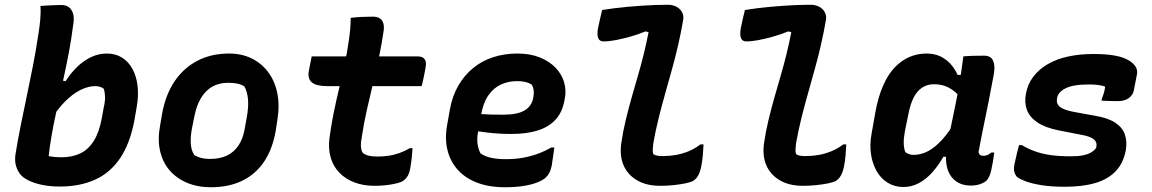

<svg xmlns="http://www.w3.org/2000/svg" viewBox="-20 -775 4840 807"><path d="M181 -71 145 -133Q167 -122 188.5 -118Q210 -114 239 -114Q283 -114 317 -130Q351 -146 374 -182.5Q397 -219 408 -279L416 -323Q422 -349 421.5 -368Q421 -387 416 -402Q410 -407 401 -410Q392 -413 380 -413Q351 -413 318.5 -397Q286 -381 254 -349Q222 -317 193 -270L228 -438L256 -434Q278 -469 305.5 -495Q333 -521 364 -535.5Q395 -550 429 -550Q466 -550 493.5 -532.5Q521 -515 537.5 -484Q554 -453 558.5 -411.5Q563 -370 554 -322L545 -270Q527 -173 485.5 -111Q444 -49 380 -20Q316 9 232 9Q191 9 159 2.5Q127 -4 104.5 -14.5Q82 -25 70 -37Q55 -53 48 -75.5Q41 -98 45 -126Q55 -188 67 -247Q79 -306 91.5 -366Q104 -426 117 -491Q130 -556 141 -629Q146 -659 149 -691Q152 -723 150 -750Q162 -751 172.5 -751.5Q183 -752 194 -752.5Q205 -753 216 -753.5Q227 -754 239 -754Q256 -754 268.5 -745.5Q281 -737 287 -718Q293 -699 287 -666Q280 -611 270 -557.5Q260 -504 248.5 -452Q237 -400 226 -350Q215 -300 205.5 -252Q196 -204 189.5 -158.5Q183 -113 181 -71Z M943 -550Q995 -550 1036.5 -530Q1078 -510 1106 -473.5Q1134 -437 1145 -386Q1156 -335 1146 -272L1139 -226Q1126 -150 1091 -97Q1056 -44 999.5 -16Q943 12 866 12Q810 12 765.5 -7Q721 -26 692 -60Q663 -94 652.5 -142Q642 -190 653 -248L661 -295Q675 -375 713 -432Q751 -489 809.5 -519.5Q868 -550 943 -550ZM939 -427Q901 -427 872.5 -411Q844 -395 824.5 -362.5Q805 -330 796 -281L786 -231Q780 -197 782 -169.5Q784 -142 797 -123Q810 -115 826 -111Q842 -107 862 -107Q904 -107 933.5 -121Q963 -135 982 -163Q1001 -191 1008 -231L1017 -281Q1025 -323 1022.5 -356Q1020 -389 1007 -412Q994 -420 978 -423.5Q962 -427 939 -427Z M1290 -538H1735Q1757 -538 1765 -526Q1773 -514 1769 -493Q1767 -479 1764 -465.5Q1761 -452 1758.5 -439Q1756 -426 1752 -413H1354Q1332 -413 1316 -417Q1300 -421 1291 -428.5Q1282 -436 1278.5 -448Q1275 -460 1278 -476Q1280 -487 1282 -497Q1284 -507 1286 -517Q1288 -527 1290 -538ZM1714 -152Q1713 -133 1710.5 -111Q1708 -89 1704 -66Q1701 -49 1694.5 -37Q1688 -25 1677 -17Q1670 -11 1656.5 -7Q1643 -3 1626 0Q1609 3 1591 4.5Q1573 6 1555 6Q1508 6 1470.5 -8Q1433 -22 1407 -48.5Q1381 -75 1370 -112.5Q1359 -150 1365 -196Q1372 -249 1382.5 -300.5Q1393 -352 1405 -402Q1417 -452 1428 -502.5Q1439 -553 1446 -604Q1450 -629 1452 -653Q1454 -677 1454 -700Q1478 -703 1501.5 -704Q1525 -705 1548 -705Q1563 -705 1574 -699Q1585 -693 1590 -680.5Q1595 -668 1593 -649Q1585 -592 1573 -535.5Q1561 -479 1547.5 -422.5Q1534 -366 1521.5 -311Q1509 -256 1501 -201Q1496 -177 1497 -160Q1498 -143 1505 -132Q1516 -124 1530.5 -120.5Q1545 -117 1566 -117Q1587 -117 1610.5 -120Q1634 -123 1657 -131Q1680 -139 1702 -152Z M2155 -550Q2208 -550 2248 -534Q2288 -518 2314 -491.5Q2340 -465 2350.5 -431Q2361 -397 2354 -361L2352 -351Q2343 -302 2314.5 -271.5Q2286 -241 2240 -226.5Q2194 -212 2130 -212Q2103 -212 2077 -213.5Q2051 -215 2027.5 -218Q2004 -221 1982 -224L1937 -219L1948 -299Q1975 -297 1999 -295.5Q2023 -294 2047 -293.5Q2071 -293 2097 -293Q2155 -293 2185 -311Q2215 -329 2221 -363Q2225 -382 2223 -396Q2221 -410 2214 -420Q2203 -427 2188.5 -430.5Q2174 -434 2153 -434Q2116 -434 2085 -419.5Q2054 -405 2032.5 -374Q2011 -343 2002 -292L1990 -224Q1984 -196 1987 -172Q1990 -148 2000 -130Q2019 -117 2045 -111.5Q2071 -106 2106 -106Q2146 -106 2178.5 -112Q2211 -118 2240 -128.5Q2269 -139 2297 -155H2310Q2307 -135 2304.5 -116Q2302 -97 2299 -79Q2295 -60 2288.5 -48Q2282 -36 2272 -27Q2259 -16 2235 -7Q2211 2 2178 7Q2145 12 2103 12Q2035 12 1984.5 -7.5Q1934 -27 1902.5 -63Q1871 -99 1860 -147.5Q1849 -196 1860 -253L1871 -315Q1881 -371 1906 -414.5Q1931 -458 1968 -488.5Q2005 -519 2052.5 -534.5Q2100 -550 2155 -550Z M2511 -733Q2536 -737 2563.5 -740.5Q2591 -744 2619.5 -746.5Q2648 -749 2676.5 -751Q2705 -753 2733 -754Q2761 -755 2787 -755Q2807 -755 2822.5 -747Q2838 -739 2846 -725Q2854 -711 2852 -694Q2843 -641 2831 -588.5Q2819 -536 2804.5 -484Q2790 -432 2775.5 -380.5Q2761 -329 2748 -277Q2735 -225 2726 -173Q2724 -158 2723.5 -147Q2723 -136 2726 -127Q2734 -122 2743.5 -120.5Q2753 -119 2766 -119Q2793 -119 2819.5 -123.5Q2846 -128 2872.5 -138.5Q2899 -149 2924 -168H2937Q2936 -145 2934 -121.5Q2932 -98 2927 -73Q2924 -59 2919.5 -48Q2915 -37 2909 -29Q2903 -21 2894 -15Q2883 -9 2861.5 -4.5Q2840 0 2812 3Q2784 6 2755 6Q2709 6 2676 -8Q2643 -22 2622 -46.5Q2601 -71 2593.5 -102.5Q2586 -134 2591 -171Q2598 -220 2609.5 -268Q2621 -316 2634 -362Q2647 -408 2660.5 -454Q2674 -500 2685.5 -546.5Q2697 -593 2706 -640L2693 -643Q2661 -630 2629 -621Q2597 -612 2568.5 -606.5Q2540 -601 2516 -601Q2501 -601 2495 -613.5Q2489 -626 2493 -653Q2497 -673 2501.5 -693.5Q2506 -714 2511 -733Z M3111 -733Q3136 -737 3163.5 -740.5Q3191 -744 3219.5 -746.5Q3248 -749 3276.5 -751Q3305 -753 3333 -754Q3361 -755 3387 -755Q3407 -755 3422.5 -747Q3438 -739 3446 -725Q3454 -711 3452 -694Q3443 -641 3431 -588.5Q3419 -536 3404.5 -484Q3390 -432 3375.5 -380.5Q3361 -329 3348 -277Q3335 -225 3326 -173Q3324 -158 3323.5 -147Q3323 -136 3326 -127Q3334 -122 3343.5 -120.5Q3353 -119 3366 -119Q3393 -119 3419.5 -123.5Q3446 -128 3472.5 -138.5Q3499 -149 3524 -168H3537Q3536 -145 3534 -121.5Q3532 -98 3527 -73Q3524 -59 3519.5 -48Q3515 -37 3509 -29Q3503 -21 3494 -15Q3483 -9 3461.5 -4.5Q3440 0 3412 3Q3384 6 3355 6Q3309 6 3276 -8Q3243 -22 3222 -46.5Q3201 -71 3193.5 -102.5Q3186 -134 3191 -171Q3198 -220 3209.5 -268Q3221 -316 3234 -362Q3247 -408 3260.5 -454Q3274 -500 3285.5 -546.5Q3297 -593 3306 -640L3293 -643Q3261 -630 3229 -621Q3197 -612 3168.5 -606.5Q3140 -601 3116 -601Q3101 -601 3095 -613.5Q3089 -626 3093 -653Q3097 -673 3101.5 -693.5Q3106 -714 3111 -733Z M3874 -550Q3907 -550 3931.5 -538.5Q3956 -527 3974.5 -507Q3993 -487 4005 -460H4034L4018 -363Q3997 -391 3969 -406Q3941 -421 3906 -421Q3877 -421 3855.5 -406.5Q3834 -392 3820 -364.5Q3806 -337 3798 -295L3783 -221Q3778 -194 3778.5 -173Q3779 -152 3785 -136Q3791 -131 3800 -127.5Q3809 -124 3819 -124Q3851 -124 3880.5 -139.5Q3910 -155 3940 -188Q3970 -221 4001 -274L3971 -116H3945Q3924 -79 3898 -50Q3872 -21 3841.5 -5Q3811 11 3777 11Q3740 11 3711 -7Q3682 -25 3664.5 -56Q3647 -87 3641 -126.5Q3635 -166 3643 -211L3659 -302Q3671 -368 3692 -415.5Q3713 -463 3741.5 -492.5Q3770 -522 3803.5 -536Q3837 -550 3874 -550ZM4029 -538Q4051 -540 4072.5 -540.5Q4094 -541 4117 -541Q4133 -541 4143.5 -533.5Q4154 -526 4158 -507.5Q4162 -489 4156 -457Q4146 -402 4135 -347Q4124 -292 4113 -239Q4102 -186 4093 -136Q4094 -128 4099.5 -124Q4105 -120 4114 -120Q4122 -120 4130.5 -123.5Q4139 -127 4147 -134H4159Q4157 -117 4154 -99Q4151 -81 4147 -63Q4144 -46 4137.5 -32.5Q4131 -19 4122 -12Q4110 -4 4095 0.5Q4080 5 4062 5Q4022 5 3996.5 -14.5Q3971 -34 3961.5 -68Q3952 -102 3959 -145Q3967 -194 3976.5 -241Q3986 -288 3996 -335.5Q4006 -383 4014 -434Q4017 -452 4019.5 -469Q4022 -486 4024.5 -503.5Q4027 -521 4029 -538Z M4575 -548Q4623 -548 4656 -543Q4689 -538 4710 -528.5Q4731 -519 4742 -508Q4753 -498 4757 -486.5Q4761 -475 4759 -464L4746 -397Q4743 -377 4725.5 -363.5Q4708 -350 4679 -350Q4662 -350 4644.5 -350.5Q4627 -351 4610 -352L4611 -360Q4617 -374 4620.5 -387Q4624 -400 4625 -411Q4611 -416 4594.5 -418Q4578 -420 4558 -420Q4524 -420 4499.5 -416Q4475 -412 4459 -404Q4443 -396 4434 -385.5Q4425 -375 4423 -362Q4420 -348 4425.5 -337Q4431 -326 4448 -318Q4465 -310 4497 -304L4585 -288Q4638 -279 4668 -259Q4698 -239 4708 -209.5Q4718 -180 4712 -144Q4702 -90 4670 -56Q4638 -22 4584.5 -6Q4531 10 4455 10Q4398 10 4355.5 3Q4313 -4 4288 -14Q4263 -24 4254 -32Q4247 -40 4243.5 -52Q4240 -64 4244 -85Q4249 -108 4253.5 -127.5Q4258 -147 4263 -165H4275Q4302 -149 4331.5 -138.5Q4361 -128 4397 -123Q4433 -118 4482 -118Q4513 -118 4533.5 -122.5Q4554 -127 4567 -135Q4580 -143 4587 -153Q4591 -168 4586.5 -178Q4582 -188 4568 -195.5Q4554 -203 4527 -208L4430 -227Q4374 -238 4341 -260Q4308 -282 4296.5 -312.5Q4285 -343 4292 -380Q4299 -421 4323 -452.5Q4347 -484 4384 -505.5Q4421 -527 4469.5 -537.5Q4518 -548 4575 -548Z"/></svg>

Font: Rec Mono Semicasual
Style: Bold Italic
Weight: 700
Italic angle: -10°
Version: Version 1.085; ttfautohint (v1.8.4.7-5d5b)